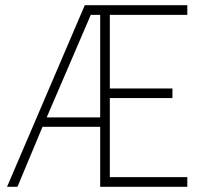

<svg xmlns="http://www.w3.org/2000/svg" viewBox="-20 -716 780 736"><path d="M401 -340V-37H698V0H364V-230H143L47 0H7L305 -696H698V-659H401V-377H641V-340ZM159 -266H364V-659H328Z"/></svg>

Font: Major Mono Display
Style: Regular
Weight: 400
Designer: Emre Parlak
Foundry: Emre Parlak
Version: Version 2.000; ttfautohint (v1.8) -l 8 -r 50 -G 200 -x 14 -D